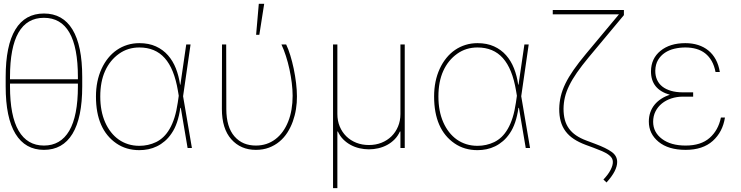

<svg xmlns="http://www.w3.org/2000/svg" viewBox="-20 -780 3905 1012"><path d="M9.9 -324.6V-374.3Q9.9 -540.1 61.1 -624.5Q112.2 -708.8 211.6 -708.8Q310.7 -708.8 362 -624.5Q413.4 -540.1 413.4 -374.3V-324.6Q413.4 -159.1 361.9 -74.6Q310.4 9.9 211.6 9.9Q113.3 9.9 61.6 -74.6Q9.9 -159.1 9.9 -324.6ZM32.7 -339.5V-324.6Q32.7 -168.7 78.3 -90.7Q123.9 -12.8 211.6 -12.8Q299.4 -12.8 345 -90.7Q390.6 -168.7 390.6 -324.6V-339.5ZM32.7 -374.3V-362.2H390.6V-374.3Q390.6 -686.1 211.6 -686.1Q32.7 -686.1 32.7 -374.3Z M515.3 -417.3Q529.8 -448.9 550.2 -474.1Q570.7 -499.3 596.1 -516.7Q621.4 -534.1 651.3 -543.3Q681.1 -552.6 714.5 -552.6Q764.2 -552.6 801.7 -535.5Q839.1 -518.5 865.2 -488.8Q891.3 -459.2 907 -419.4Q922.6 -379.6 929 -333.8H930.8L961.6 -545.5H984.4L945 -272.7L991.5 0H968.8L932.9 -211.6H930.4Q918.3 -126.1 884.9 -77.8Q868.6 -53.3 848.9 -36.4Q829.2 -19.5 807.4 -8.9Q785.5 1.8 762.1 6.6Q738.6 11.4 714.5 11.4Q644.9 11.4 593 -24.5Q539.8 -61.1 512.8 -122.9Q485.8 -184.7 485.8 -271.3Q485.8 -353 515.3 -417.3ZM508.5 -271.3Q508.5 -194.2 534.1 -135.7Q546.9 -106.5 565 -83.5Q583.1 -60.4 605.8 -44.4Q628.6 -28.4 655.9 -19.9Q683.2 -11.4 714.5 -11.4Q761.4 -11.4 802.9 -31.2Q823.5 -41.2 841.4 -58.2Q859.4 -75.3 874.1 -100.7Q888.8 -126.1 899.7 -160.3Q910.5 -194.6 916.9 -238.6L922.2 -275.2L917.6 -302.6Q898.1 -418 848.2 -473.9Q798.3 -529.8 714.5 -529.8Q654.1 -529.8 607.6 -496.8Q559.7 -462.7 534.1 -406.2Q508.5 -349.8 508.5 -271.3Z M1149.5 -206 1150.2 -545.5H1172.2L1172.9 -204.5Q1173.3 -110.1 1215.6 -61.4Q1237.9 -35.9 1266.2 -24.3Q1294.4 -12.8 1328.8 -12.8Q1387.4 -12.8 1431.8 -46.5Q1453.8 -63.2 1470.7 -86.8Q1487.6 -110.4 1499.1 -139.6Q1510.7 -168.7 1516.5 -202.9Q1522.4 -237.2 1522.4 -274.9Q1522.4 -306.8 1517.9 -342.9Q1513.5 -378.9 1505.7 -415Q1497.9 -451 1487 -484.7Q1476.2 -518.5 1463.4 -545.5H1488.3Q1499.6 -522.4 1509.9 -489Q1520.2 -455.6 1528.1 -418.1Q1535.9 -380.7 1540.5 -342.7Q1545.1 -304.7 1545.1 -272Q1545.5 -239 1540.1 -205.3Q1534.8 -171.5 1523.6 -140.3Q1512.4 -109 1494.9 -81.5Q1477.3 -54 1452.9 -33.7Q1428.6 -13.5 1397.7 -1.8Q1366.8 9.9 1328.5 9.9Q1248.6 9.9 1198.9 -46.2Q1149.5 -101.9 1149.5 -206ZM1344.1 -759.9H1372.5L1346.9 -596.6H1329.9Z M1735.4 -545.5H1758.2V-179Q1758.2 -143.5 1770.6 -113.5Q1783 -83.5 1805.2 -61.6Q1827.4 -39.8 1857.8 -27.7Q1888.1 -15.6 1924.4 -15.6Q1960.6 -15.6 1990.9 -27.7Q2021.3 -39.8 2043.5 -61.6Q2065.7 -83.5 2078.1 -113.5Q2090.6 -143.5 2090.6 -179V-545.5H2113.3V0H2090.6V-86.6H2087.7Q2077.1 -62.9 2059.7 -45.3Q2042.3 -27.7 2020.6 -16Q1998.9 -4.3 1974.3 1.4Q1949.6 7.1 1924.4 7.1Q1899.5 7.1 1874.8 1.4Q1850.1 -4.3 1828.5 -16Q1806.8 -27.7 1789.2 -45.3Q1771.7 -62.9 1761 -86.6H1758.2V211.6H1735.4Z M2297.6 -417.3Q2312.1 -448.9 2332.6 -474.1Q2353 -499.3 2378.4 -516.7Q2403.8 -534.1 2433.6 -543.3Q2463.4 -552.6 2496.8 -552.6Q2546.5 -552.6 2584 -535.5Q2621.4 -518.5 2647.5 -488.8Q2673.7 -459.2 2689.3 -419.4Q2704.9 -379.6 2711.3 -333.8H2713.1L2744 -545.5H2766.7L2727.3 -272.7L2773.8 0H2751.1L2715.2 -211.6H2712.7Q2700.6 -126.1 2667.3 -77.8Q2650.9 -53.3 2631.2 -36.4Q2611.5 -19.5 2589.7 -8.9Q2567.8 1.8 2544.4 6.6Q2521 11.4 2496.8 11.4Q2427.2 11.4 2375.4 -24.5Q2322.1 -61.1 2295.1 -122.9Q2268.1 -184.7 2268.1 -271.3Q2268.1 -353 2297.6 -417.3ZM2290.8 -271.3Q2290.8 -194.2 2316.4 -135.7Q2329.2 -106.5 2347.3 -83.5Q2365.4 -60.4 2388.1 -44.4Q2410.9 -28.4 2438.2 -19.9Q2465.6 -11.4 2496.8 -11.4Q2543.7 -11.4 2585.2 -31.2Q2605.8 -41.2 2623.8 -58.2Q2641.7 -75.3 2656.4 -100.7Q2671.2 -126.1 2682 -160.3Q2692.8 -194.6 2699.2 -238.6L2704.5 -275.2L2699.9 -302.6Q2680.4 -418 2630.5 -473.9Q2580.6 -529.8 2496.8 -529.8Q2436.4 -529.8 2389.9 -496.8Q2342 -462.7 2316.4 -406.2Q2290.8 -349.8 2290.8 -271.3Z M3268.5 -727.3V-700.3L3082.4 -477.3Q3046.2 -433.6 3021.1 -397.5Q2996.1 -361.5 2980.5 -329.5Q2964.8 -297.6 2957.7 -267.8Q2950.6 -237.9 2950.3 -206.7Q2950.3 -174.4 2957.2 -148.6Q2964.1 -122.9 2978.9 -102.5Q2993.6 -82 3016.5 -66.4Q3039.4 -50.8 3071 -39.1L3116.5 -22Q3175.8 0 3204.9 21.3Q3233 41.9 3233 73.9Q3233 96.2 3219.5 122.9Q3206 149.5 3176.8 181.8L3160.5 166.2Q3186.1 139.6 3198.3 115.4Q3210.6 91.3 3210.2 73.9Q3210.2 61.8 3204 52Q3197.8 42.3 3185 33.6Q3172.2 24.9 3153.1 16.5Q3133.9 8.2 3108 -1.4L3067.5 -16.3Q3031.2 -29.8 3004.6 -47.4Q2978 -65 2960.8 -88.2Q2943.5 -111.5 2935.4 -141Q2927.2 -170.5 2927.6 -207.4Q2928.3 -241.1 2935.9 -273.1Q2943.5 -305 2960 -339.1Q2976.6 -373.2 3003.2 -411.4Q3029.8 -449.6 3068.2 -495.7L3242.5 -704.5H2893.5V-727.3Z M3399.9 -139.2Q3399.9 -165.5 3407.7 -187.9Q3415.5 -210.2 3430 -228Q3444.6 -245.7 3465 -259.1Q3485.4 -272.4 3510.7 -280.5Q3410.5 -308.9 3411.2 -404.8Q3411.9 -471.6 3461.3 -512.1Q3511 -552.6 3592.3 -552.6Q3628.9 -552.6 3659.6 -542.8Q3690.3 -533 3713.8 -513.8Q3737.2 -494.7 3752.7 -466.3Q3768.1 -437.9 3774.1 -400.6H3751.4Q3745 -433.9 3731.2 -458.3Q3717.3 -482.6 3697.1 -498.6Q3676.8 -514.6 3650.4 -522.2Q3623.9 -529.8 3592.3 -529.8Q3563.2 -529.8 3535 -523.3Q3506.7 -516.7 3484.6 -502Q3462.4 -487.2 3448.5 -464Q3434.7 -440.7 3433.9 -407.7Q3433.6 -380.7 3443.2 -359.4Q3452.8 -338.1 3471.4 -323.5Q3490.1 -308.9 3517.4 -301.1Q3544.7 -293.3 3579.5 -293.3H3633.5V-270.6H3579.5Q3547.2 -270.6 3518.6 -261.2Q3490.1 -251.8 3468.8 -234.6Q3447.4 -217.3 3435 -192.8Q3422.6 -168.3 3422.6 -137.8Q3422.9 -82.4 3469.5 -47.6Q3516 -12.8 3593.8 -12.8Q3674.7 -12.8 3720.5 -53.3Q3766 -93.4 3779.8 -160.5H3801.1Q3789.4 -84.5 3736.9 -37.3Q3684.3 9.9 3593.8 9.9Q3502.8 9.9 3451 -32.7Q3399.9 -74.9 3399.9 -139.2Z"/></svg>

Font: Inter P Thin
Style: Regular
Weight: 100
Designer: Rasmus Andersson
Foundry: rsms
Version: Version 3.018;git-588b23468